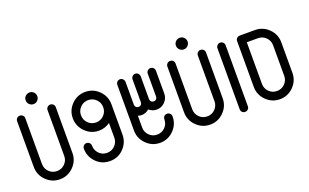

<svg xmlns="http://www.w3.org/2000/svg" viewBox="-77 -1025 2229 1386"><g transform="rotate(-20 1037.5 -332.5)"><path d="M277.8 -500Q277.8 -512.7 287.1 -522Q296.4 -531.2 309.1 -531.2Q322.3 -531.2 331.5 -522.2Q340.8 -513.2 340.8 -500V-148.4Q340.8 -87.4 297.1 -43.7Q253.4 0 192.4 0Q131.3 0 87.6 -43.7Q43.9 -87.4 43.9 -148.4V-500Q43.9 -512.7 53.2 -522Q62.5 -531.2 75.2 -531.2Q88.4 -531.2 97.7 -522.2Q106.9 -513.2 106.9 -500V-148.4Q106.9 -112.8 131.8 -87.9Q156.7 -63 192.4 -63Q228 -63 252.9 -87.9Q277.8 -112.8 277.8 -148.4ZM166.5 -651.6Q179.7 -664.6 198.2 -664.6Q216.8 -664.6 229.7 -651.6Q242.7 -638.7 242.7 -620.1Q242.7 -601.6 229.7 -588.4Q216.8 -575.2 198.2 -575.2Q179.7 -575.2 166.5 -588.4Q153.3 -601.6 153.3 -620.1Q153.3 -638.7 166.5 -651.6Z M428.7 -147.9Q428.7 -161.6 437.5 -170.9Q446.3 -180.2 460 -180.2Q473.6 -180.2 482.7 -170.9Q491.7 -161.6 491.7 -147.9Q491.7 -113.8 516.1 -88.4Q540.5 -63 577.1 -63Q613.8 -63 638.2 -88.4Q662.6 -113.8 662.6 -147.9V-261.2Q623.5 -233.4 577.1 -233.4Q516.1 -233.4 472.4 -277.3Q428.7 -321.3 428.7 -382.3Q428.7 -443.4 472.4 -487.1Q516.1 -530.8 577.1 -530.8Q638.2 -530.8 681.9 -487.1Q725.6 -443.4 725.6 -382.3V-147.9Q725.6 -88.9 683.1 -44.4Q640.6 0 577.1 0Q513.7 0 471.2 -44.4Q428.7 -88.9 428.7 -147.9ZM637.7 -442.9Q612.8 -467.8 577.1 -467.8Q541.5 -467.8 516.6 -442.9Q491.7 -418 491.7 -382.3Q491.7 -346.7 516.6 -321.5Q541.5 -296.4 577.1 -296.4Q612.8 -296.4 637.7 -321.5Q662.6 -346.7 662.6 -382.3Q662.6 -418 637.7 -442.9Z M1047.4 -500Q1047.4 -512.7 1056.6 -522Q1065.9 -531.2 1078.6 -531.2Q1091.8 -531.2 1101.1 -522.2Q1110.4 -513.2 1110.4 -500V-324.2Q1110.4 -287.1 1084 -260.5Q1057.6 -233.9 1020.5 -233.9Q987.8 -233.9 961.9 -256.3Q936 -233.9 903.8 -233.9Q894 -233.9 876.5 -238.8V-148.4Q876.5 -112.8 901.4 -87.9Q926.3 -63 961.9 -63Q997.6 -63 1022.5 -87.9Q1047.4 -112.8 1047.4 -148.4Q1047.4 -162.1 1056.2 -171.4Q1064.9 -180.7 1078.6 -180.7Q1092.3 -180.7 1101.3 -171.4Q1110.4 -162.1 1110.4 -148.4Q1110.4 -87.4 1066.7 -43.7Q1022.9 0 961.9 0Q900.9 0 857.2 -43.7Q813.5 -87.4 813.5 -148.4V-499.5Q814 -512.2 823 -521.5Q832 -530.8 844.7 -530.8Q857.4 -530.8 866.7 -521.5Q876 -512.2 876.5 -499.5V-324.2Q876.5 -312.5 884.3 -304.7Q892.1 -296.9 903.8 -296.9Q915.5 -296.9 922.9 -304.7Q930.2 -312.5 930.2 -324.2V-499.5Q930.7 -512.2 939.9 -521.5Q949.2 -530.8 961.9 -530.8Q974.6 -530.8 983.6 -521.5Q992.7 -512.2 993.2 -499.5V-324.2Q993.2 -312.5 1001 -304.7Q1008.8 -296.9 1020.5 -296.9Q1032.2 -296.9 1039.8 -304.7Q1047.4 -312.5 1047.4 -324.2Z M1432.1 -500Q1432.1 -512.7 1441.4 -522Q1450.7 -531.2 1463.4 -531.2Q1476.6 -531.2 1485.8 -522.2Q1495.1 -513.2 1495.1 -500V-148.4Q1495.1 -87.4 1451.4 -43.7Q1407.7 0 1346.7 0Q1285.6 0 1241.9 -43.7Q1198.2 -87.4 1198.2 -148.4V-500Q1198.2 -512.7 1207.5 -522Q1216.8 -531.2 1229.5 -531.2Q1242.7 -531.2 1252 -522.2Q1261.2 -513.2 1261.2 -500V-148.4Q1261.2 -112.8 1286.1 -87.9Q1311 -63 1346.7 -63Q1382.3 -63 1407.2 -87.9Q1432.1 -112.8 1432.1 -148.4ZM1320.8 -651.6Q1334 -664.6 1352.5 -664.6Q1371.1 -664.6 1384 -651.6Q1397 -638.7 1397 -620.1Q1397 -601.6 1384 -588.4Q1371.1 -575.2 1352.5 -575.2Q1334 -575.2 1320.8 -588.4Q1307.6 -601.6 1307.6 -620.1Q1307.6 -638.7 1320.8 -651.6Z M1583 -500Q1583 -512.7 1592.3 -522.2Q1601.6 -531.7 1614.3 -531.7Q1627.4 -531.7 1636.7 -522.5Q1646 -513.2 1646 -500V-31.2Q1646 -18.1 1636.7 -9Q1627.4 0 1614.3 0Q1601.1 0 1592 -9Q1583 -18.1 1583 -31.2Z M1765.1 -531.2H1882.3Q1943.4 -531.2 1987.1 -487.5Q2030.8 -443.8 2030.8 -382.8V-148.4Q2030.8 -87.4 1987.1 -43.7Q1943.4 0 1882.3 0Q1821.3 0 1777.6 -43.7Q1733.9 -87.4 1733.9 -148.4V-499.5Q1733.9 -512.7 1742.9 -522Q1752 -531.2 1765.1 -531.2ZM1796.9 -468.3V-148.4Q1796.9 -112.8 1821.8 -87.9Q1846.7 -63 1882.3 -63Q1918 -63 1942.9 -87.9Q1967.8 -112.8 1967.8 -148.4V-382.8Q1967.8 -418.5 1942.9 -443.4Q1918 -468.3 1882.3 -468.3Z"/></g></svg>

Font: Fandogh
Style: Regular
Weight: 400
Designer: Amin Abedi
Version: Version 1.00